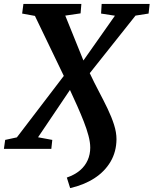

<svg xmlns="http://www.w3.org/2000/svg" viewBox="-53 -763 787 984"><path d="M306.5 201 289.5 147Q330 133 356.5 110.5Q383 88 396.2 58.2Q409.5 28.5 409.5 -6.5Q409.5 -33.5 400.5 -67.5Q391.5 -101.5 376.5 -139.8Q361.5 -178 343.2 -219.2Q325 -260.5 305.5 -302L142 -59.5L215 -46L210 0H-33L-26.5 -46L33.5 -59L274 -374L126 -681.5L60.5 -693.5L67 -743H364L360 -694.5L281.5 -683L374.5 -453L536 -682.5L465 -693.5L468 -743H714L708.5 -693.5L641.5 -683L407 -388Q429.5 -340 453.8 -294.2Q478 -248.5 498.5 -205.8Q519 -163 531.5 -123.8Q544 -84.5 544 -49.5Q543.5 14.5 513.8 65.2Q484 116 430.8 150.5Q377.5 185 306.5 201Z"/></svg>

Font: Merriweather 20pt
Style: Bold Italic
Weight: 700
Italic angle: -7.8°
Version: Version 2.101